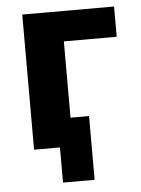

<svg xmlns="http://www.w3.org/2000/svg" viewBox="-48 -535 515 702"><g transform="rotate(-5 209.5 -183.5)"><path d="M155 129V0H74V-105H271V129ZM60 0V-496H397V-385H203V0Z"/></g></svg>

Font: Nunito Sans 10pt Condensed ExtraBold
Style: Regular
Weight: 800
Width: 3
Designer: Vernon Adams
Foundry: Vernon Adams
Version: Version 3.101;gftools[0.9.27]